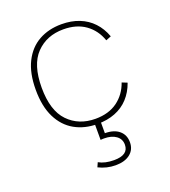

<svg xmlns="http://www.w3.org/2000/svg" viewBox="-130 -583 788 892"><g transform="rotate(-20 264.5 -137.0)"><path d="M275.4 -487.8Q211.9 -487.8 163.3 -460.7Q114.7 -433.6 87.2 -378.9Q59.6 -324.2 59.6 -241.7Q59.6 -159.2 87.2 -104.2Q114.7 -49.3 163.3 -22Q211.9 5.4 275.4 5.4Q324.2 5.4 363 -9.8Q401.9 -24.9 429.4 -54.7Q457 -84.5 472.2 -127.4L446.3 -137.7Q427.7 -84 384.3 -52.2Q340.8 -20.5 275.4 -20.5Q192.9 -20.5 140.9 -74.5Q88.9 -128.4 88.9 -241.7Q88.9 -355 140.9 -408.7Q192.9 -462.4 275.4 -462.4Q340.8 -462.4 384.3 -431.2Q427.7 -399.9 446.3 -346.2L472.2 -356.4Q457 -398.4 429.4 -427.7Q401.9 -457 363 -472.4Q324.2 -487.8 275.4 -487.8ZM387.7 136.2Q387.7 99.6 362.5 78.4Q337.4 57.1 292.5 57.1V-0.5H263.2V79.6Q267.6 79.1 272 78.9Q276.4 78.6 280.3 78.6Q317.4 78.6 339.6 94.7Q361.8 110.8 361.8 138.7Q361.8 189.5 290.5 189.5Q245.6 189.5 215.3 172.4L205.6 194.3Q245.6 214.4 289.6 214.4Q335 214.4 361.3 193.4Q387.7 172.4 387.7 136.2Z"/></g></svg>

Font: Estedad-FD-VF Thin
Style: Regular
Weight: 100
Designer: Amin Abedi
Version: Version 5.0